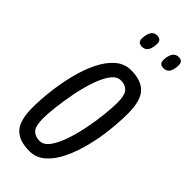

<svg xmlns="http://www.w3.org/2000/svg" viewBox="-239 -773 826 826"><g transform="rotate(45 173.5 -360.5)"><path d="M139 10Q76 10 46 -22Q16 -54 16 -132Q16 -179 22.5 -234.5Q29 -290 42.5 -345Q56 -400 78 -445.5Q100 -491 131 -518.5Q162 -546 203 -546Q265 -546 295 -514Q325 -482 325 -404Q325 -357 319 -301Q313 -245 299 -190Q285 -135 263.5 -90Q242 -45 211 -17.5Q180 10 139 10ZM139 -52Q164 -52 183.5 -79Q203 -106 217.5 -149Q232 -192 241.5 -240.5Q251 -289 255.5 -333Q260 -377 260 -406Q260 -452 244.5 -468Q229 -484 203 -484Q178 -484 158.5 -457Q139 -430 124.5 -387Q110 -344 100.5 -295Q91 -246 86 -202.5Q81 -159 81 -132Q81 -84 96.5 -68Q112 -52 139 -52ZM295 -650Q281 -650 274.5 -657.5Q268 -665 270 -684Q275 -731 308 -731Q322 -731 328 -723Q334 -715 332 -695Q328 -650 295 -650ZM164 -650Q150 -650 143.5 -657.5Q137 -665 139 -683Q144 -731 176 -731Q190 -731 197 -723Q204 -715 201 -695Q197 -650 164 -650Z"/></g></svg>

Font: Georama Condensed
Style: Italic
Weight: 400
Width: 3
Italic angle: -9°
Designer: Jean-Baptiste Levee
Foundry: Production Type
Version: Version 1.000